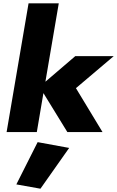

<svg xmlns="http://www.w3.org/2000/svg" viewBox="-20 -800 709 1163"><path d="M436 -460 255 -305 336 -780H153L20 0H203L243 -236L388 0H601L440 -266L669 -460ZM208 61 79 317 225 343 399 96Z"/></svg>

Font: Jost* Black
Style: Italic
Weight: 900
Italic angle: -10°
Version: Version 3.7